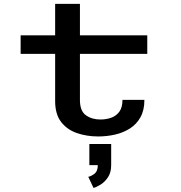

<svg xmlns="http://www.w3.org/2000/svg" viewBox="-20 -678 915 968"><path d="M258 -169V-406.5H84V-500H258V-658.5H383V-500H722.5V-406.5H383V-174Q383 -118.5 413 -97Q443 -75.5 486.5 -75.5Q515.5 -75.5 540.8 -84.5Q566 -93.5 581.8 -115Q597.5 -136.5 597.5 -174.5H708Q708 -122.5 688.2 -87Q668.5 -51.5 635 -30.2Q601.5 -9 560 0.5Q518.5 10 475.5 10Q417.5 10 368 -7Q318.5 -24 288.2 -63Q258 -102 258 -169ZM430.5 154.5V48H540.5V154.5Q540.5 191.5 524.5 215.5Q508.5 239.5 487.5 252.5Q466.5 265.5 451.5 269.5L425 213.5Q441 210 457 197.5Q473 185 473 154.5Z"/></svg>

Font: Trispace SemiExpanded Medium
Style: Regular
Weight: 500
Width: 6
Designer: Tyler Finck
Foundry: Etcetera Type Company
Version: Version 1.210; ttfautohint (v1.8.3)